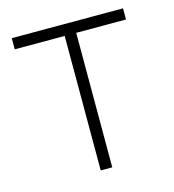

<svg xmlns="http://www.w3.org/2000/svg" viewBox="-86 -609 619 682"><g transform="rotate(-15 223.0 -268.0)"><path d="M201.7 0V-494.6H18.1V-535.6H427.2V-494.6H244.1V0Z"/></g></svg>

Font: Inter Display Extra Light
Style: Regular
Weight: 200
Designer: Rasmus Andersson
Foundry: rsms
Version: Version 4.000;git-4fc901f